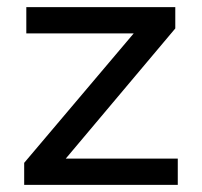

<svg xmlns="http://www.w3.org/2000/svg" viewBox="-20 -520 568 540"><path d="M48 0H480V-74H165L473 -440V-500H54V-426H356L48 -62Z"/></svg>

Font: Orkney
Style: Regular
Weight: 400
Designer: Samuel Oakes and Alfredo Marco Pradil
Foundry: Alfredo Marco Pradil
Version: 1.0; ttfautohint (v1.5)